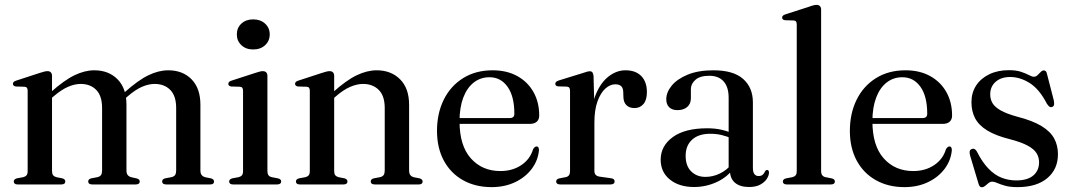

<svg xmlns="http://www.w3.org/2000/svg" viewBox="-20 -757 4398 788"><path d="M193.5 -446V-55Q193.5 -44 197.8 -38.2Q202 -32.5 211 -30L236 -25Q248 -21.5 248 -12.5Q248 0 231.5 0H52.5Q44.5 0 40.5 -3.2Q36.5 -6.5 36.5 -12Q36.5 -16.5 39.5 -19.8Q42.5 -23 49 -25L76 -30Q85 -32.5 89.2 -38Q93.5 -43.5 93.5 -54.5V-384.5Q93.5 -392.5 90.5 -396.5Q87.5 -400.5 80.5 -401L45 -402Q39 -403 36 -405.8Q33 -408.5 33 -412.5Q33 -417.5 36.2 -420.8Q39.5 -424 47.5 -426.5L142.5 -457.5Q154.5 -461.5 161.8 -463.2Q169 -465 175 -465Q184 -465 188.8 -459.8Q193.5 -454.5 193.5 -446ZM180.5 -344.5 166.5 -359 186.5 -377Q243.5 -428 285.8 -448.2Q328 -468.5 367 -468.5Q426 -468.5 462.5 -431.5Q499 -394.5 499 -327V-57.5Q499 -45 504.2 -38.5Q509.5 -32 519.5 -29.5L542 -24.5Q553.5 -21 553.5 -12.5Q553.5 0 537 0H359Q342 0 342 -12.5Q342 -21.5 354 -25L380.5 -30Q390.5 -32.5 394.8 -39Q399 -45.5 399 -57.5V-313.5Q399 -363.5 375 -388Q351 -412.5 311 -412.5Q286 -412.5 258.8 -400.5Q231.5 -388.5 200.5 -362ZM484.5 -344.5 470 -359 490 -377Q547 -428 589.2 -448.2Q631.5 -468.5 670.5 -468.5Q730 -468.5 766.2 -431.5Q802.5 -394.5 802.5 -327V-57.5Q802.5 -45 807.8 -38.5Q813 -32 823 -29.5L846 -25Q852.5 -23 855.5 -19.8Q858.5 -16.5 858.5 -12Q858.5 -6.5 854.8 -3.2Q851 0 842.5 0H662.5Q645.5 0 645.5 -12.5Q645.5 -21.5 657.5 -25L684 -30Q694.5 -32.5 698.8 -39Q703 -45.5 703 -57.5V-313.5Q703 -363.5 678.8 -388Q654.5 -412.5 614.5 -412.5Q589.5 -412.5 562.2 -400.5Q535 -388.5 504.5 -362Z M1077.5 -446V-55Q1077.5 -44 1081.8 -38Q1086 -32 1095 -30L1120.5 -25Q1127.5 -23.5 1130.8 -20.2Q1134 -17 1134 -12Q1134 -6.5 1129.8 -3.2Q1125.5 0 1117 0H936.5Q928.5 0 924.5 -3.2Q920.5 -6.5 920.5 -12Q920.5 -16.5 923.5 -19.8Q926.5 -23 933 -25L960 -30Q969 -32.5 973.2 -38Q977.5 -43.5 977.5 -54.5V-384.5Q977.5 -392.5 974.5 -396.5Q971.5 -400.5 964.5 -401L929 -402Q923 -403 920 -405.8Q917 -408.5 917 -412.5Q917 -417.5 920.2 -420.8Q923.5 -424 931.5 -426.5L1027 -457.5Q1039 -461.5 1046 -463.2Q1053 -465 1058 -465Q1068 -465 1072.8 -459.8Q1077.5 -454.5 1077.5 -446ZM1019 -554Q989.5 -554 970.8 -571.5Q952 -589 952 -616Q952 -643 970.8 -660.2Q989.5 -677.5 1019 -677.5Q1049 -677.5 1068 -660Q1087 -642.5 1087 -616Q1087 -589 1068 -571.5Q1049 -554 1019 -554Z M1351.5 -446V-55Q1351.5 -44 1355.8 -38.2Q1360 -32.5 1369 -30L1394 -25Q1406 -21.5 1406 -12.5Q1406 0 1389.5 0H1210.5Q1202.5 0 1198.5 -3.2Q1194.5 -6.5 1194.5 -12Q1194.5 -16.5 1197.5 -19.8Q1200.5 -23 1207 -25L1234 -30Q1243 -32.5 1247.2 -38Q1251.5 -43.5 1251.5 -54.5V-384.5Q1251.5 -392.5 1248.5 -396.5Q1245.5 -400.5 1238.5 -401L1203 -402Q1197 -403 1194 -405.8Q1191 -408.5 1191 -412.5Q1191 -417.5 1194.2 -420.8Q1197.5 -424 1205.5 -426.5L1300.5 -457.5Q1312.5 -461.5 1319.8 -463.2Q1327 -465 1333 -465Q1342 -465 1346.8 -459.8Q1351.5 -454.5 1351.5 -446ZM1339 -344.5 1324.5 -359 1345 -377Q1401.5 -428 1444.2 -448.2Q1487 -468.5 1526 -468.5Q1585 -468.5 1622 -431.5Q1659 -394.5 1659 -327V-57.5Q1659 -45 1664 -38.5Q1669 -32 1679 -29.5L1702 -25Q1708.5 -23 1711.5 -19.8Q1714.5 -16.5 1714.5 -12Q1714.5 -6.5 1710.8 -3.2Q1707 0 1698.5 0H1518.5Q1501.5 0 1501.5 -12.5Q1501.5 -21.5 1514 -25L1540 -30Q1550.5 -32.5 1554.8 -39Q1559 -45.5 1559 -57.5V-313.5Q1559 -363.5 1534.5 -388Q1510 -412.5 1470 -412.5Q1445 -412.5 1417.2 -400.5Q1389.5 -388.5 1359 -362Z M2193 -283Q2193 -266.5 2183 -257.5Q2173 -248.5 2154 -248.5H1838V-272.5H2072Q2091 -272.5 2091 -290Q2091 -362 2063 -401Q2035 -440 1989 -440Q1952 -440 1924.2 -418.2Q1896.5 -396.5 1881.2 -356Q1866 -315.5 1866 -259.5Q1866 -159 1912.5 -107Q1959 -55 2033.5 -55Q2083.5 -55 2119.8 -79.5Q2156 -104 2168 -145Q2172.5 -151.5 2175.8 -153.8Q2179 -156 2182.5 -156Q2187.5 -156 2189.8 -151.8Q2192 -147.5 2192 -141Q2188.5 -99 2162.5 -64.2Q2136.5 -29.5 2093.8 -9.2Q2051 11 1997.5 11Q1931 11 1880.2 -17.5Q1829.5 -46 1801.5 -98Q1773.5 -150 1773.5 -220Q1773.5 -291.5 1801.2 -347.8Q1829 -404 1880.5 -436.2Q1932 -468.5 2002 -468.5Q2060 -468.5 2103 -444.8Q2146 -421 2169.5 -379.2Q2193 -337.5 2193 -283Z M2406 -254Q2406 -324 2426.2 -371.8Q2446.5 -419.5 2478.8 -444Q2511 -468.5 2547 -468.5Q2589 -468.5 2612 -444.8Q2635 -421 2635 -379Q2635 -346.5 2620.8 -330Q2606.5 -313.5 2584.5 -313.5Q2562.5 -313.5 2550.5 -325.8Q2538.5 -338 2538.5 -361L2538 -377Q2538 -394 2530.2 -402.5Q2522.5 -411 2505 -411Q2484 -411 2464.5 -393.5Q2445 -376 2432.2 -341Q2419.5 -306 2419.5 -253.5ZM2416 -445 2419.5 -310V-55.5Q2419.5 -45.5 2424.5 -39.8Q2429.5 -34 2441 -32L2487.5 -25.5Q2495.5 -24.5 2499 -21.2Q2502.5 -18 2502.5 -12Q2502.5 -6.5 2498.2 -3.2Q2494 0 2485.5 0H2279Q2270.5 0 2266.5 -3.5Q2262.5 -7 2262.5 -12Q2262.5 -17 2265.8 -20.2Q2269 -23.5 2276 -25L2302 -30Q2311 -32 2315.2 -37.8Q2319.5 -43.5 2319.5 -54V-384Q2319.5 -392.5 2316.8 -396.5Q2314 -400.5 2307 -401.5L2271 -402.5Q2265 -403 2262 -405.8Q2259 -408.5 2259 -413Q2259 -417.5 2262.2 -420.8Q2265.5 -424 2274 -427L2368 -456Q2382.5 -461 2389.5 -462.8Q2396.5 -464.5 2401 -464.5Q2408 -464.5 2411.5 -459.8Q2415 -455 2416 -445Z M2976 -56.5V-64.5L2970.5 -65.5V-356Q2970.5 -399.5 2950 -422.8Q2929.5 -446 2891 -446Q2853 -446 2834.2 -429.5Q2815.5 -413 2815.5 -391.5V-354Q2815.5 -331 2800.5 -318Q2785.5 -305 2760 -305Q2738.5 -305 2726.5 -316.8Q2714.5 -328.5 2714.5 -349.5Q2714.5 -378.5 2737 -405.8Q2759.5 -433 2802.8 -450.8Q2846 -468.5 2908 -468.5Q2990 -468.5 3030 -433Q3070 -397.5 3070 -336.5V-68Q3070 -50.5 3076.2 -42.5Q3082.5 -34.5 3093 -34.5Q3104.5 -34.5 3110.5 -40Q3116.5 -45.5 3119.5 -53Q3121 -56 3123.2 -57.8Q3125.5 -59.5 3128.5 -59.5Q3132 -59.5 3134 -56.8Q3136 -54 3136 -49Q3136 -36.5 3127 -22.8Q3118 -9 3100 0.8Q3082 10.5 3054.5 10.5Q3017 10.5 2996.5 -7Q2976 -24.5 2976 -56.5ZM2691.5 -101.5Q2691.5 -158 2741 -194.2Q2790.5 -230.5 2882.5 -230.5Q2916.5 -230.5 2943.2 -224Q2970 -217.5 2991 -207.5L2984.5 -188.5Q2964.5 -197 2942.8 -202.5Q2921 -208 2895.5 -208Q2847 -208 2820.5 -183.8Q2794 -159.5 2794 -117.5Q2794 -76 2816.8 -53.5Q2839.5 -31 2875.5 -31Q2906 -31 2934.8 -45Q2963.5 -59 2984 -84.5L2992.5 -68Q2965.5 -30 2921.5 -9.8Q2877.5 10.5 2828.5 10.5Q2767.5 10.5 2729.5 -20Q2691.5 -50.5 2691.5 -101.5Z M3350 -718V-55Q3350 -44 3354.5 -38Q3359 -32 3367.5 -30L3393 -25Q3400 -23.5 3403.2 -20.2Q3406.5 -17 3406.5 -12Q3406.5 -6.5 3402.5 -3.2Q3398.5 0 3390 0H3209Q3201 0 3197 -3.2Q3193 -6.5 3193 -12Q3193 -16.5 3196.2 -20Q3199.5 -23.5 3206.5 -25L3233 -30Q3241.5 -32.5 3245.8 -38Q3250 -43.5 3250 -54.5V-656Q3250 -664.5 3247.2 -668.5Q3244.5 -672.5 3237.5 -673L3202 -674Q3195.5 -675 3192.8 -677.8Q3190 -680.5 3190 -684.5Q3190 -689.5 3193 -692.5Q3196 -695.5 3204.5 -698.5L3299.5 -729Q3311.5 -733.5 3318.8 -735.2Q3326 -737 3331 -737Q3340.5 -737 3345.2 -731.8Q3350 -726.5 3350 -718Z M3887.5 -283Q3887.5 -266.5 3877.5 -257.5Q3867.5 -248.5 3848.5 -248.5H3532.5V-272.5H3766.5Q3785.5 -272.5 3785.5 -290Q3785.5 -362 3757.5 -401Q3729.5 -440 3683.5 -440Q3646.5 -440 3618.8 -418.2Q3591 -396.5 3575.8 -356Q3560.5 -315.5 3560.5 -259.5Q3560.5 -159 3607 -107Q3653.5 -55 3728 -55Q3778 -55 3814.2 -79.5Q3850.5 -104 3862.5 -145Q3867 -151.5 3870.2 -153.8Q3873.5 -156 3877 -156Q3882 -156 3884.2 -151.8Q3886.5 -147.5 3886.5 -141Q3883 -99 3857 -64.2Q3831 -29.5 3788.2 -9.2Q3745.5 11 3692 11Q3625.5 11 3574.8 -17.5Q3524 -46 3496 -98Q3468 -150 3468 -220Q3468 -291.5 3495.8 -347.8Q3523.5 -404 3575 -436.2Q3626.5 -468.5 3696.5 -468.5Q3754.5 -468.5 3797.5 -444.8Q3840.5 -421 3864 -379.2Q3887.5 -337.5 3887.5 -283Z M4126 -441Q4088.5 -441 4066.2 -421.2Q4044 -401.5 4044 -370Q4044 -349.5 4053.5 -333.5Q4063 -317.5 4086.8 -304Q4110.5 -290.5 4153.5 -278.5Q4218 -262 4254.8 -239.5Q4291.5 -217 4306.8 -188.2Q4322 -159.5 4322 -124Q4322 -62.5 4278.2 -25.8Q4234.5 11 4156 11Q4125 11 4105 5.2Q4085 -0.5 4072.8 -6Q4060.5 -11.5 4052.5 -11.5Q4044.5 -11.5 4037.2 -5.8Q4030 0 4023.2 5.8Q4016.5 11.5 4009.5 11.5Q4004.5 11.5 4001.5 8.2Q3998.5 5 3996 -3L3961.5 -118.5Q3958.5 -129 3959.8 -135.8Q3961 -142.5 3967.5 -145Q3974.5 -148 3979.8 -145.2Q3985 -142.5 3989 -135.5Q4011.5 -91 4037 -64.8Q4062.5 -38.5 4091 -27.5Q4119.5 -16.5 4151 -16.5Q4197 -16.5 4220.8 -36.8Q4244.5 -57 4244.5 -91Q4244.5 -111.5 4234.2 -128.2Q4224 -145 4198 -159.2Q4172 -173.5 4123.5 -186Q4066 -200.5 4031.8 -221.5Q3997.5 -242.5 3982.2 -271.2Q3967 -300 3967 -337.5Q3967 -376.5 3986.2 -406Q4005.5 -435.5 4040.2 -452.2Q4075 -469 4121 -469Q4151 -469 4170.8 -462.2Q4190.5 -455.5 4203 -448.8Q4215.5 -442 4223 -442Q4231.5 -442 4238.2 -448.5Q4245 -455 4251.2 -461.5Q4257.5 -468 4264 -468Q4268.5 -468 4272 -464.8Q4275.5 -461.5 4277 -453.5L4304.5 -347Q4307 -335.5 4306.2 -328.2Q4305.5 -321 4298 -318Q4291.5 -316 4286.8 -319.5Q4282 -323 4276.5 -331.5Q4245.5 -391.5 4206 -416.2Q4166.5 -441 4126 -441Z"/></svg>

Font: Fraunces 60pt
Style: Regular
Weight: 400
Version: Version 1.000;[b76b70a41]